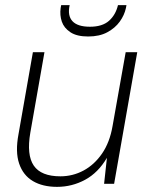

<svg xmlns="http://www.w3.org/2000/svg" viewBox="-20 -715 581 747"><path d="M202 12Q146 12 108 -10.5Q70 -33 54.5 -78.5Q39 -124 52 -193L108 -512H153L98 -199Q83 -112 111.5 -70.5Q140 -29 215 -29Q263 -29 305 -51.5Q347 -74 377 -117.5Q407 -161 418 -225L469 -512H514L424 0H385L396 -101Q362 -43 311 -15.5Q260 12 202 12ZM323 -573Q279 -573 254 -589.5Q229 -606 220.5 -631Q212 -656 216 -684L218 -695H251Q242 -654 262 -632.5Q282 -611 330 -611Q378 -611 404 -634Q430 -657 439 -695H472L470 -684Q464 -656 446 -631Q428 -606 397.5 -589.5Q367 -573 323 -573Z"/></svg>

Font: DM Sans 12pt ExtraLight
Style: Italic
Weight: 250
Italic angle: -10°
Version: Version 4.004;gftools[0.9.30]